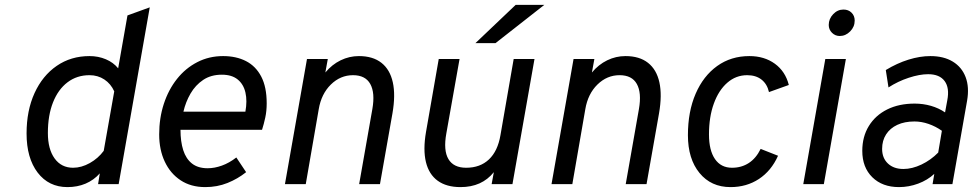

<svg xmlns="http://www.w3.org/2000/svg" viewBox="-20 -752 3981 784"><path d="M255.5 12Q179 12 133.8 -47.2Q88.5 -106.5 88.5 -207Q88.5 -300.5 121 -371.8Q153.5 -443 211.5 -483Q269.5 -523 345.5 -523Q381.5 -523 412.2 -510Q443 -497 462.5 -473L500.5 -689L591.5 -722L464.5 0H380.5L387.5 -44Q363 -16.5 329.5 -2.2Q296 12 255.5 12ZM278.5 -67Q312.5 -67 346.8 -86.2Q381 -105.5 403.5 -136L446.5 -379Q432.5 -410 406 -427.5Q379.5 -445 345.5 -445Q294 -445 255.8 -416Q217.5 -387 196.5 -334Q175.5 -281 175.5 -209Q175.5 -143 203 -105Q230.5 -67 278.5 -67Z M818 12Q759.5 12 717.5 -15.8Q675.5 -43.5 652.8 -92Q630 -140.5 630 -203Q630 -270 649 -328Q668 -386 702.8 -429.8Q737.5 -473.5 785.5 -498.2Q833.5 -523 891 -523Q944.5 -523 984.5 -502.5Q1024.5 -482 1046.8 -439.2Q1069 -396.5 1069 -330Q1069 -298.5 1063.2 -272Q1057.5 -245.5 1050 -222H717Q717 -174 728.2 -138.8Q739.5 -103.5 764 -84.2Q788.5 -65 828 -65Q856 -65 886 -75.8Q916 -86.5 945 -109L985 -49Q950.5 -21.5 908.8 -4.8Q867 12 818 12ZM729 -296H982Q990 -340 982.2 -374Q974.5 -408 950.5 -427.5Q926.5 -447 886 -447Q841.5 -447 809.8 -425.8Q778 -404.5 758 -370Q738 -335.5 729 -296Z M1143.5 0 1233.5 -511H1318.5L1308.5 -456Q1335.5 -488.5 1371 -505.8Q1406.5 -523 1445.5 -523Q1502.5 -523 1537.5 -495.5Q1572.5 -468 1584 -415.8Q1595.5 -363.5 1582.5 -289L1531.5 0H1446.5L1500.5 -307Q1512 -373 1492 -409Q1472 -445 1421.5 -445Q1370 -445 1331 -406.8Q1292 -368.5 1281.5 -306L1228.5 0Z M1860.5 12Q1803 12 1767.2 -14Q1731.5 -40 1719.2 -90.2Q1707 -140.5 1719.5 -213L1771.5 -511H1856.5L1802.5 -207Q1790 -138 1811 -102.5Q1832 -67 1883.5 -67Q1940.5 -67 1976.5 -101Q2012.5 -135 2023.5 -200L2077.5 -511H2162.5L2072.5 0H1987.5L1996.5 -49Q1972 -18.5 1938 -3.2Q1904 12 1860.5 12ZM1921.5 -576 2085.5 -732H2202.5L2003.5 -576Z M2232 0 2322 -511H2407L2397 -456Q2424 -488.5 2459.5 -505.8Q2495 -523 2534 -523Q2591 -523 2626 -495.5Q2661 -468 2672.5 -415.8Q2684 -363.5 2671 -289L2620 0H2535L2589 -307Q2600.5 -373 2580.5 -409Q2560.5 -445 2510 -445Q2458.5 -445 2419.5 -406.8Q2380.5 -368.5 2370 -306L2317 0Z M2963 12Q2883.5 12 2836.2 -45.8Q2789 -103.5 2789 -200Q2789 -296.5 2820.5 -369.2Q2852 -442 2908.5 -482.5Q2965 -523 3040 -523Q3101 -523 3144 -491.8Q3187 -460.5 3201 -405L3120 -376Q3112.5 -409 3089.5 -427Q3066.5 -445 3031 -445Q2985 -445 2949.8 -414.2Q2914.5 -383.5 2894.8 -329Q2875 -274.5 2875 -203Q2875 -138 2899.5 -102.5Q2924 -67 2969 -67Q3008 -67 3037.8 -86.5Q3067.5 -106 3086 -144L3157 -116Q3129.5 -54.5 3079 -21.2Q3028.5 12 2963 12Z M3260 0 3350 -511H3434L3344 0ZM3409 -605Q3390.5 -605 3377.2 -618.2Q3364 -631.5 3364 -650Q3364 -675 3382 -694Q3400 -713 3424 -713Q3444.5 -713 3457.2 -700.2Q3470 -687.5 3470 -668Q3470 -642.5 3451.5 -623.8Q3433 -605 3409 -605Z M3651 12Q3583 12 3542 -28.2Q3501 -68.5 3501 -136Q3501 -194 3527.8 -237.5Q3554.5 -281 3602.5 -305Q3650.5 -329 3715 -329Q3749.5 -329 3781.5 -319.8Q3813.5 -310.5 3839 -293L3848 -342Q3858 -393 3837.2 -421Q3816.5 -449 3770 -449Q3735 -449 3690.8 -434.5Q3646.5 -420 3608 -395L3597 -466Q3643 -494 3689.8 -508.5Q3736.5 -523 3779 -523Q3833.5 -523 3870.5 -500.5Q3907.5 -478 3923 -437Q3938.5 -396 3929 -341L3869 0H3788L3795 -42Q3767.5 -16.5 3729.2 -2.2Q3691 12 3651 12ZM3669 -62Q3704.5 -62 3742.8 -80.2Q3781 -98.5 3811 -129L3826 -218Q3800.5 -236 3771.5 -246Q3742.5 -256 3714 -256Q3673.5 -256 3644 -242.2Q3614.5 -228.5 3598.2 -203.2Q3582 -178 3582 -144Q3582 -106.5 3605.8 -84.2Q3629.5 -62 3669 -62Z"/></svg>

Font: Overpass
Style: Italic
Weight: 400
Italic angle: -10°
Designer: Delve Withrington, Dave Bailey, Thomas Jockin
Foundry: Delve Fonts LLC
Version: Version 4.000